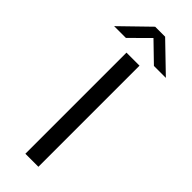

<svg xmlns="http://www.w3.org/2000/svg" viewBox="-304 -896 921 921"><g transform="rotate(45 156.5 -435.5)"><path d="M-19 -733.9 122.1 -871.1H189.9L332 -733.9H251L154.8 -827.1L61 -733.9ZM112.8 0V-686H201.2V0Z"/></g></svg>

Font: Archivo Expanded Light
Style: Regular
Weight: 300
Width: 7
Designer: Hector Gatti
Foundry: Omnibus-Type
Version: Version 2.001